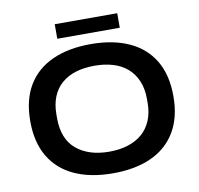

<svg xmlns="http://www.w3.org/2000/svg" viewBox="-90 -934 1080 1041"><g transform="rotate(-10 450.0 -413.5)"><path d="M450 12Q328 12 239.5 -28Q151 -68 103.5 -147.5Q56 -227 56 -343Q56 -461 103.5 -540Q151 -619 239.5 -659Q328 -699 450 -699Q573 -699 661 -659Q749 -619 796.5 -540Q844 -461 844 -343Q844 -227 796.5 -147.5Q749 -68 661 -28Q573 12 450 12ZM450 -107Q507 -107 553 -121.5Q599 -136 631.5 -164Q664 -192 682 -234.5Q700 -277 700 -332V-355Q700 -410 682 -452.5Q664 -495 631.5 -523.5Q599 -552 553 -566Q507 -580 450 -580Q393 -580 347.5 -566Q302 -552 269 -523.5Q236 -495 219 -452.5Q202 -410 202 -355V-332Q202 -277 219 -234.5Q236 -192 269 -164Q302 -136 347.5 -121.5Q393 -107 450 -107ZM278 -759V-839H622V-759Z"/></g></svg>

Font: Archivo SemiExpanded SemiBold
Style: Regular
Weight: 600
Width: 6
Designer: Hector Gatti
Foundry: Omnibus-Type
Version: Version 2.001